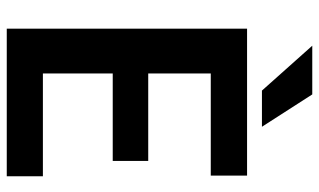

<svg xmlns="http://www.w3.org/2000/svg" viewBox="-208 -736 944 568"><g transform="rotate(90 264.0 -452.0)"><path d="M501.5 -106.9V0H158.2V-106.9ZM197.3 -710.9V0H64.9V-710.9ZM456.1 -418.5V-313.5H158.2V-418.5ZM499.5 -710.9V-603.5H158.2V-710.9ZM259.3 -903.8 355 -754.9H248L115.2 -903.8Z"/></g></svg>

Font: Roboto SemiCondensed SemiBold
Style: Regular
Weight: 600
Width: 4
Designer: Christian Robertson
Foundry: Google
Version: Version 3.009; 2024